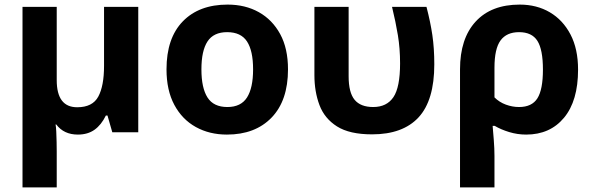

<svg xmlns="http://www.w3.org/2000/svg" viewBox="-20 -576 2582 836"><path d="M582 -546V0H469L448 -73H441Q421 -32 391.5 -11Q362 10 319 10Q258 10 225 -34H222Q224 -24 225 -2.5Q226 19 226.5 42.5Q227 66 227 84V240H78V-546H227V-227Q227 -109 316 -109Q383 -109 408 -155.5Q433 -202 433 -289V-546Z M1234 -274Q1234 -138 1162.5 -64Q1091 10 968 10Q892 10 832.5 -23Q773 -56 739 -119.5Q705 -183 705 -274Q705 -410 776 -483Q847 -556 971 -556Q1048 -556 1107 -523Q1166 -490 1200 -427.5Q1234 -365 1234 -274ZM857 -274Q857 -193 883.5 -151.5Q910 -110 970 -110Q1029 -110 1055.5 -151.5Q1082 -193 1082 -274Q1082 -355 1055.5 -395.5Q1029 -436 969 -436Q910 -436 883.5 -395.5Q857 -355 857 -274Z M1600 9Q1502 9 1447.5 -25.5Q1393 -60 1371 -118.5Q1349 -177 1349 -249V-546H1498V-244Q1498 -173 1524 -141.5Q1550 -110 1605 -110Q1664 -110 1693 -153Q1722 -196 1722 -300Q1722 -365 1712.5 -422.5Q1703 -480 1687 -546H1837Q1854 -481 1862.5 -423.5Q1871 -366 1871 -296Q1871 -139 1802.5 -65Q1734 9 1600 9Z M2497 -273Q2497 -137 2436 -63.5Q2375 10 2271 10Q2233 10 2197 -1Q2161 -12 2134 -28H2125Q2127 -5 2130 33Q2133 71 2133 103V240H1983V-274Q1983 -408 2051 -482Q2119 -556 2243 -556Q2317 -556 2374 -522.5Q2431 -489 2464 -426Q2497 -363 2497 -273ZM2240 -436Q2186 -436 2159.5 -400Q2133 -364 2133 -281V-152Q2154 -131 2182.5 -120.5Q2211 -110 2240 -110Q2296 -110 2320 -148Q2344 -186 2344 -273Q2344 -360 2320 -398Q2296 -436 2240 -436Z"/></svg>

Font: Noto IKEA Arabic
Style: Bold
Weight: 700
Designer: Monotype Design Team
Foundry: Monotype Imaging Inc.
Version: Version 1.200